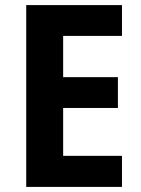

<svg xmlns="http://www.w3.org/2000/svg" viewBox="-20 -734 554 754"><path d="M459 0V-122H228V-310H443V-431H228V-593H459V-714H83V0Z"/></svg>

Font: Noto Sans Sinhala UI SemiCondensed
Style: Bold
Weight: 700
Width: 4
Designer: Jelle Bosma - Monotype Design Team
Foundry: Monotype Imaging Inc.
Version: Version 2.006